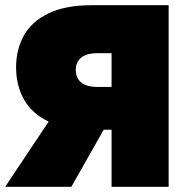

<svg xmlns="http://www.w3.org/2000/svg" viewBox="-20 -720 740 740"><path d="M425 -300H200L0 0H255ZM630 -700H410V0H630ZM488 -515V-700H335Q233 -700 168 -669Q103 -638 72.5 -584Q42 -530 42 -460Q42 -391 72.5 -336.5Q103 -282 168 -251Q233 -220 335 -220H488V-385H355Q328 -385 309.5 -392.5Q291 -400 281.5 -415Q272 -430 272 -450Q272 -471 281.5 -485.5Q291 -500 309.5 -507.5Q328 -515 355 -515Z"/></svg>

Font: Jost Black
Style: Regular
Weight: 900
Version: Version 3.710